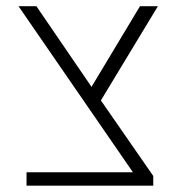

<svg xmlns="http://www.w3.org/2000/svg" viewBox="-20 -588 559 608"><path d="M64 0V-42.5H400.9L38.6 -568.4H95.2L282.2 -294.9L465.3 -30.8V0ZM288.6 -252 257.8 -293 423.3 -568.4H480Z"/></svg>

Font: Heebo ExtraLight
Style: Regular
Weight: 250
Designer: Oded Ezer
Foundry: Ezer Type House
Version: Version 3.100